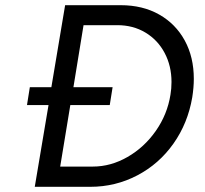

<svg xmlns="http://www.w3.org/2000/svg" viewBox="-20 -720 791 740"><path d="M95 -384H178L231 -700H445Q530 -700 593.5 -664Q657 -628 692 -564Q727 -500 727 -416Q727 -383 721 -345Q704 -245 648.5 -166.5Q593 -88 509 -44Q425 0 328 0H114L167 -315H84ZM338 -78Q407 -78 471.5 -115Q536 -152 580.5 -215.5Q625 -279 637 -355Q641 -378 641 -404Q641 -466 614.5 -516Q588 -566 540.5 -594.5Q493 -623 432 -623H302L263 -384H414L403 -315H251L212 -78Z"/></svg>

Font: Oak Sans
Style: Italic
Weight: 400
Italic angle: -9.49998°
Foundry: Erik Kennedy, Walven
Version: Version 1.000